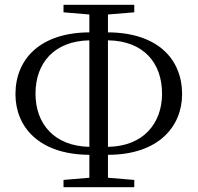

<svg xmlns="http://www.w3.org/2000/svg" viewBox="-20 -762 818 795"><path d="M350 -154C204 -157 127 -250 127 -374C127 -501 204 -592 350 -595ZM350 13H536V-17L427 -26V-121C637 -121 734 -239 734 -372C734 -518 632 -627 427 -628V-702L536 -711V-742H243V-711L350 -702V-628C148 -627 44 -519 44 -372C44 -238 140 -122 350 -121V-26L243 -17V13ZM427 -595C574 -593 651 -502 651 -374C651 -251 573 -156 427 -154Z"/></svg>

Font: Harano Aji Mincho KR
Style: Regular
Weight: 400
Foundry: Masamichi Hosoda
Version: HaranoAjiMinchoKR-Regular version 20230610;ttx 4.39.4